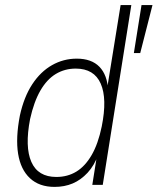

<svg xmlns="http://www.w3.org/2000/svg" viewBox="-20 -725 618 753"><path d="M194 8Q134 8 97.5 -26Q61 -60 51 -122Q41 -184 58 -272Q74 -345 106.5 -394.5Q139 -444 184 -469.5Q229 -495 281 -495Q339 -495 370 -463Q401 -431 404 -371H399L453 -705H495L383 0H342L361 -120H366Q350 -76 323.5 -47.5Q297 -19 265 -5.5Q233 8 194 8ZM201 -31Q245 -31 279.5 -52Q314 -73 339.5 -117Q365 -161 379 -229Q401 -338 375 -397Q349 -456 277 -456Q234 -456 199 -435Q164 -414 138.5 -370Q113 -326 98 -258Q77 -149 103 -90Q129 -31 201 -31ZM505 -517 535 -705H578L530 -517Z"/></svg>

Font: Nunito Sans 10pt Condensed ExtraLight
Style: Italic
Weight: 250
Width: 3
Italic angle: -9°
Designer: Vernon Adams
Foundry: Vernon Adams
Version: Version 3.101;gftools[0.9.27]